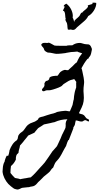

<svg xmlns="http://www.w3.org/2000/svg" viewBox="-350 -835 826 1495"><path d="M359.4 -418.9Q355.5 -402.3 349.1 -396Q342.8 -389.6 335.9 -376L332 -377.9Q324.2 -368.2 317.9 -359.4Q311.5 -350.6 304.7 -339.8Q298.8 -331.1 294.4 -321.8Q290 -312.5 284.2 -303.7Q289.1 -293 291 -280.3Q293 -267.6 295.9 -256.8Q298.8 -243.2 301.3 -230.5Q303.7 -217.8 304.7 -204.1Q305.7 -190.4 303.7 -178.2Q301.8 -166 300.8 -152.3Q298.8 -126 301.8 -99.1Q304.7 -72.3 300.8 -45.9Q297.9 -23.4 286.1 1.5Q274.4 26.4 264.6 45.9Q272.5 51.8 283.2 53.2Q293.9 54.7 302.7 61.5Q308.6 66.4 312.5 72.8Q316.4 79.1 321.3 84Q326.2 88.9 335.4 92.3Q344.7 95.7 342.8 106.4Q341.8 111.3 338.9 110.8Q335.9 110.4 332 108.4Q328.1 106.4 323.2 103.5Q318.4 100.6 314.5 100.6Q309.6 100.6 306.2 102.1Q302.7 103.5 299.8 106Q296.9 108.4 293.9 109.9Q291 111.3 285.2 111.3Q273.4 111.3 262.7 107.4Q252 103.5 240.2 102.5Q237.3 110.4 236.3 118.2Q235.4 126 233.4 133.8Q231.4 141.6 226.6 148.4Q221.7 155.3 219.7 163.1H221.7Q211.9 185.5 203.6 209.5Q195.3 233.4 185.5 255.9L182.6 254.9Q177.7 262.7 174.8 271Q171.9 279.3 168.9 288.1Q167 291 166.5 294.9Q166 298.8 165 300.8Q158.2 311.5 152.3 322.3Q146.5 333 140.6 343.8Q134.8 355.5 128.9 366.2Q123 377 116.2 387.7Q111.3 395.5 106 401.9Q100.6 408.2 94.7 415Q92.8 418 89.8 420.4Q86.9 422.9 85 425.8Q78.1 434.6 73.2 447.3Q68.4 460 63.5 470.7Q62.5 470.7 62.5 471.2Q62.5 471.7 61.5 471.7Q51.8 479.5 45.4 490.2Q39.1 501 29.3 508.8Q21.5 516.6 9.3 525.4Q-2.9 534.2 -8.8 540Q-16.6 548.8 -25.4 557.1Q-34.2 565.4 -43 574.2Q-53.7 583 -60.5 592.3Q-67.4 601.6 -79.1 609.4Q-90.8 616.2 -102.5 617.2Q-114.3 618.2 -126 623L-127 622.1Q-138.7 624 -149.9 624.5Q-161.1 625 -172.9 627Q-180.7 627.9 -186 630.9Q-191.4 633.8 -196.8 636.2Q-202.1 638.7 -208 640.1Q-213.9 641.6 -221.7 639.6Q-238.3 636.7 -245.1 630.9Q-252 625 -265.6 615.2Q-287.1 598.6 -302.2 575.7Q-317.4 552.7 -325.2 527.3Q-330.1 508.8 -330.1 500.5Q-330.1 492.2 -328.1 473.6Q-328.1 464.8 -324.2 448.2Q-320.3 431.6 -314.5 424.8Q-314.5 421.9 -312.5 414.6Q-310.5 407.2 -307.6 399.4Q-304.7 391.6 -301.8 385.3Q-298.8 378.9 -296.9 377Q-294.9 376 -291.5 377.4Q-288.1 378.9 -287.1 379.9Q-283.2 372.1 -281.2 363.3Q-279.3 354.5 -277.3 345.7Q-276.4 342.8 -276.4 339.4Q-276.4 335.9 -275.4 334Q-266.6 310.5 -252.9 290Q-239.3 269.5 -217.8 255.9Q-210 243.2 -210 232.4Q-210 221.7 -200.2 210Q-192.4 200.2 -182.6 194.3Q-172.9 188.5 -165 178.7Q-156.2 168 -149.9 157.7Q-143.6 147.5 -132.8 137.7Q-116.2 124 -96.7 118.7Q-77.1 113.3 -60.5 100.6Q-52.7 95.7 -51.3 89.4Q-49.8 83 -40 79.1Q-34.2 76.2 -27.8 75.2Q-21.5 74.2 -14.6 72.3Q2 67.4 16.1 62Q30.3 56.6 46.9 52.7Q56.6 50.8 65.4 48.3Q74.2 45.9 84 42Q86.9 40 90.3 38.6Q93.8 37.1 97.7 36.1Q111.3 33.2 124 31.2Q136.7 29.3 150.4 28.3Q163.1 26.4 173.8 29.3Q184.6 32.2 194.3 31.2Q199.2 18.6 205.1 6.3Q210.9 -5.9 214.8 -17.6Q217.8 -28.3 219.2 -39.6Q220.7 -50.8 224.6 -61.5Q224.6 -73.2 226.6 -85.4Q228.5 -97.7 230.5 -109.4Q231.4 -116.2 233.4 -123Q235.4 -129.9 237.3 -136.7L243.2 -154.3Q244.1 -164.1 243.2 -175.8Q242.2 -187.5 244.1 -197.3Q240.2 -203.1 235.8 -208.5Q231.4 -213.9 227.5 -219.7Q219.7 -215.8 209 -213.9Q198.2 -211.9 191.4 -208Q189.5 -208 183.1 -204.1Q176.8 -200.2 168.9 -195.3Q161.1 -190.4 154.3 -186Q147.5 -181.6 145.5 -180.7Q139.6 -175.8 135.7 -170.9Q131.8 -166 125 -162.1Q118.2 -158.2 107.9 -153.8Q97.7 -149.4 85.9 -145.5Q74.2 -141.6 63.5 -138.2Q52.7 -134.8 45.9 -133.8Q37.1 -131.8 29.3 -132.3Q21.5 -132.8 13.7 -131.8Q8.8 -131.8 4.4 -129.4Q0 -127 -4.4 -125.5Q-8.8 -124 -13.2 -124.5Q-17.6 -125 -21.5 -129.9Q-24.4 -134.8 -22.9 -138.7Q-21.5 -142.6 -18.1 -146.5Q-14.6 -150.4 -11.2 -153.8Q-7.8 -157.2 -5.9 -162.1Q-2 -172.9 -3.9 -179.7Q-5.9 -186.5 2 -197.3Q6.8 -205.1 13.2 -205.6Q19.5 -206.1 26.4 -210.9Q34.2 -216.8 34.2 -224.6Q34.2 -232.4 44.9 -237.3Q54.7 -241.2 64.5 -242.7Q74.2 -244.1 85 -245.1Q87.9 -245.1 91.3 -244.6Q94.7 -244.1 97.7 -245.1Q107.4 -255.9 112.3 -265.1Q117.2 -274.4 134.8 -284.2Q151.4 -293 162.1 -290Q172.9 -287.1 181.6 -289.1Q189.5 -296.9 197.8 -304.2Q206.1 -311.5 214.8 -319.3Q222.7 -327.1 230.5 -335.4Q238.3 -343.8 248 -349.6Q252 -360.4 257.3 -370.1Q262.7 -379.9 267.6 -389.6Q272.5 -398.4 278.8 -405.3Q285.2 -412.1 290 -419.9Q280.3 -423.8 270 -426.3Q259.8 -428.7 252 -433.6Q239.3 -431.6 227.5 -431.2Q215.8 -430.7 203.1 -429.7Q185.5 -427.7 168 -423.8Q165 -422.9 160.6 -421.9Q156.2 -420.9 153.3 -420.9Q140.6 -418.9 128.4 -418Q116.2 -417 103.5 -416Q88.9 -415 78.6 -417Q68.4 -418.9 54.7 -421.9Q38.1 -425.8 28.3 -425.3Q18.6 -424.8 3.9 -435.5Q-5.9 -443.4 -6.3 -448.7Q-6.8 -454.1 -11.7 -461.9Q-13.7 -464.8 -17.6 -468.8Q-21.5 -472.7 -24.4 -476.6Q-27.3 -480.5 -28.3 -484.4Q-29.3 -488.3 -26.4 -492.2Q-19.5 -499 -12.7 -500.5Q-5.9 -502 1 -501.5Q7.8 -501 15.1 -500.5Q22.5 -500 30.3 -502.9Q42 -499 55.7 -490.7Q69.3 -482.4 74.2 -480.5Q76.2 -479.5 89.4 -479Q102.5 -478.5 118.7 -478.5Q134.8 -478.5 148.9 -478.5Q163.1 -478.5 168 -478.5Q176.8 -482.4 189.9 -481.9Q203.1 -481.4 213.9 -482.4Q233.4 -497.1 258.8 -500Q276.4 -502 283.7 -499Q291 -496.1 307.6 -492.2Q316.4 -490.2 323.2 -490.2Q330.1 -490.2 335.9 -489.7Q341.8 -489.3 347.2 -485.8Q352.5 -482.4 357.4 -473.6Q367.2 -457 365.2 -446.8Q363.3 -436.5 359.4 -418.9ZM174.8 93.8Q124 93.8 74.2 116.2Q66.4 117.2 59.1 119.1Q51.8 121.1 43.9 123L-7.8 133.8Q-18.6 141.6 -28.3 147.5Q-36.1 152.3 -43.5 156.7Q-50.8 161.1 -51.8 162.1Q-52.7 162.1 -57.1 167.5Q-61.5 172.9 -66.4 178.7Q-71.3 184.6 -76.2 190.4Q-81.1 196.3 -82 198.2Q-94.7 204.1 -106.4 209.5Q-118.2 214.8 -130.9 220.7Q-132.8 223.6 -137.2 229.5Q-141.6 235.4 -147 241.7Q-152.3 248 -156.7 253.4Q-161.1 258.8 -162.1 259.8Q-163.1 261.7 -167.5 267.1Q-171.9 272.5 -176.8 278.3Q-181.6 284.2 -187 290Q-192.4 295.9 -194.3 297.9Q-196.3 313.5 -200.7 326.7Q-205.1 339.8 -206.1 355.5Q-219.7 365.2 -223.6 378.4Q-227.5 391.6 -226.6 408.2Q-234.4 423.8 -242.7 435.1Q-251 446.3 -264.6 458Q-266.6 471.7 -267.6 484.9Q-268.6 498 -268.6 511.7Q-260.7 522.5 -251.5 532.2Q-242.2 542 -233.4 550.8Q-223.6 552.7 -212.4 554.7Q-201.2 556.6 -192.4 560.5Q-190.4 559.6 -184.6 558.6Q-178.7 557.6 -171.4 556.2Q-164.1 554.7 -157.7 553.7Q-151.4 552.7 -149.4 552.7Q-140.6 549.8 -129.9 548.8Q-119.1 547.9 -110.4 545.9Q-90.8 529.3 -73.2 509.8Q-55.7 490.2 -38.1 470.7Q-29.3 460.9 -20 451.2Q-10.7 441.4 -2 430.7Q5.9 419.9 13.2 409.2Q20.5 398.4 28.3 387.7Q36.1 377 43.5 365.2Q50.8 353.5 58.6 342.8Q60.5 340.8 65.9 335Q71.3 329.1 77.1 322.3Q83 315.4 87.9 310.1Q92.8 304.7 93.8 302.7Q99.6 291 105 279.3Q110.4 267.6 116.2 254.9Q118.2 252 121.1 244.6Q124 237.3 127.4 229Q130.9 220.7 133.3 214.4Q135.7 208 137.7 206.1Q141.6 196.3 149.9 181.2Q158.2 166 160.2 158.2Q162.1 148.4 161.6 141.6Q161.1 134.8 161.1 128.4Q161.1 122.1 163.6 113.8Q166 105.5 174.8 93.8ZM166 -806.6Q191.4 -789.1 206.1 -756.8Q220.7 -724.6 215.8 -697.3Q220.7 -689.5 223.1 -681.2Q225.6 -672.9 227.5 -665Q230.5 -668.9 230.5 -674.8Q236.3 -681.6 242.7 -687Q249 -692.4 254.9 -697.3Q260.7 -702.1 266.1 -708Q271.5 -713.9 275.4 -723.6Q277.3 -728.5 280.8 -732.9Q284.2 -737.3 291 -737.3Q293.9 -743.2 303.2 -750.5Q312.5 -757.8 320.8 -765.1Q329.1 -772.5 333.5 -779.8Q337.9 -787.1 333 -793L371.1 -804.7L368.2 -812.5Q376 -815.4 383.3 -814.5Q390.6 -813.5 399.4 -812.5Q400.4 -798.8 395.5 -783.7Q390.6 -768.6 382.3 -754.9Q374 -741.2 362.3 -729Q350.6 -716.8 336.9 -710Q326.2 -687.5 303.7 -668.9Q281.2 -650.4 261.7 -632.8Q250 -624 238.3 -610.4Q230.5 -602.5 220.7 -602.1Q210.9 -601.6 202.1 -605.5Q194.3 -603.5 188 -603.5Q181.6 -603.5 177.7 -606.4Q175.8 -615.2 175.3 -623Q174.8 -630.9 174.3 -637.7Q173.8 -644.5 171.9 -651.9Q169.9 -659.2 164.1 -668Q162.1 -672.9 159.7 -678.2Q157.2 -683.6 162.1 -687.5Q159.2 -693.4 158.7 -704.1Q158.2 -714.8 156.7 -725.1Q155.3 -735.4 151.9 -743.2Q148.4 -751 139.6 -752L154.3 -783.2L145.5 -787.1Q147.5 -794.9 153.3 -798.3Q159.2 -801.8 166 -806.6Z"/></svg>

Font: Homemade Apple
Style: Regular
Weight: 400
Version: Version 1.001